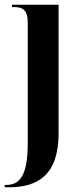

<svg xmlns="http://www.w3.org/2000/svg" viewBox="-34 -556 344 816"><path d="M-14 240H3C125 240 215 190 215 10V-536H17V-526H22C61 -526 84 -517 84 -458V49C84 188 52 230 -8 230H-14Z"/></svg>

Font: Noto Serif Display ExtraCondensed
Style: Bold
Weight: 700
Width: 2
Designer: Monotype Design Team
Foundry: Monotype Imaging Inc.
Version: Version 2.009